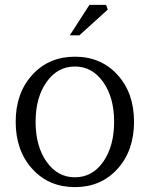

<svg xmlns="http://www.w3.org/2000/svg" viewBox="-20 -747 610 782"><path d="M444.8 -251Q444.8 -350.1 400.1 -413.1Q355.5 -476.1 285.2 -476.1Q214.4 -476.1 169.7 -413.1Q125 -350.1 125 -251Q125 -151.4 169.7 -88.1Q214.4 -24.9 285.2 -24.9Q356 -24.9 400.4 -88.1Q444.8 -151.4 444.8 -251ZM43.9 -251Q43.9 -367.7 111.3 -441.9Q178.7 -516.1 285.2 -516.1Q391.6 -516.1 458.7 -442.1Q525.9 -368.2 525.9 -251Q525.9 -133.8 458.7 -59.3Q391.6 15.1 285.2 15.1Q178.7 15.1 111.3 -59.3Q43.9 -133.8 43.9 -251ZM264.2 -603 344.2 -727.1H412.1L418.9 -708L303.2 -603Z"/></svg>

Font: LT Superior Serif
Style: Regular
Weight: 400
Designer: Daniel Lyons
Foundry: LyonsType
Version: Version 2.120;FEAKit 1.0